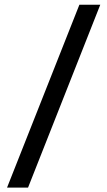

<svg xmlns="http://www.w3.org/2000/svg" viewBox="-20 -692 465 832"><path d="M101.5 121H10.5L324 -671.5H414.5Z"/></svg>

Font: Anek Devanagari Medium Medium
Style: Regular
Weight: 500
Version: Version 1.003